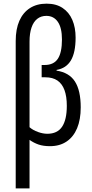

<svg xmlns="http://www.w3.org/2000/svg" viewBox="-20 -785 500 1044"><path d="M233.4 -765.1Q285.2 -765.1 320.3 -741.7Q355.5 -718.3 373.3 -676.8Q391.1 -635.3 391.1 -580.6Q391.1 -499.5 365.5 -456.5Q339.8 -413.6 287.6 -404.8V-400.9Q356 -390.6 387.5 -341.8Q418.9 -293 418.9 -201.2Q418.9 -134.8 399.2 -87.6Q379.4 -40.5 342 -15.4Q304.7 9.8 251.5 9.8Q215.8 9.8 189.9 1Q164.1 -7.8 140.6 -24.4V239.3H65.4V-562Q65.4 -627 85.4 -672.1Q105.5 -717.3 143.1 -741.2Q180.7 -765.1 233.4 -765.1ZM231.9 -698.7Q203.1 -698.7 182.6 -682.6Q162.1 -666.5 151.4 -635.3Q140.6 -604 140.6 -558.6V-93.3Q159.2 -77.1 186.3 -67.4Q213.4 -57.6 237.3 -57.6Q292 -57.6 317.6 -95.9Q343.3 -134.3 343.3 -209.5Q343.3 -260.7 330.6 -295.2Q317.9 -329.6 292.2 -347.2Q266.6 -364.7 226.6 -364.7H206.5V-431.6H222.7Q272 -431.6 294.4 -465.3Q316.9 -499 316.9 -570.3Q316.9 -633.8 294.4 -666.3Q272 -698.7 231.9 -698.7Z"/></svg>

Font: Open Sans Condensed
Style: Regular
Weight: 400
Width: 3
Designer: Monotype Design Team
Foundry: Monotype Imaging Inc.
Version: Version 3.000